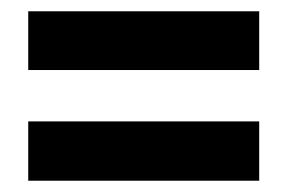

<svg xmlns="http://www.w3.org/2000/svg" viewBox="-20 -522 510 340"><path d="M30 -398V-502H439V-398ZM30 -202V-307H439V-202Z"/></svg>

Font: Noto Sans Sinhala ExtraCondensed
Style: Bold
Weight: 700
Width: 2
Designer: Jelle Bosma - Monotype Design Team
Foundry: Monotype Imaging Inc.
Version: Version 2.006; ttfautohint (v1.8.4.7-5d5b)